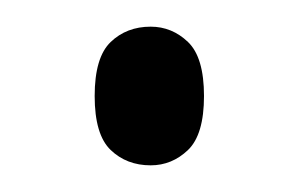

<svg xmlns="http://www.w3.org/2000/svg" viewBox="-20 -117 224 144"><path d="M93 7Q75 7 63 -4.5Q51 -16 51 -45Q51 -74 63 -85.5Q75 -97 93 -97Q109 -97 121 -85.5Q133 -74 133 -45Q133 -16 121 -4.5Q109 7 93 7Z"/></svg>

Font: Noto Serif Ethiopic ExtraCondensed Light
Style: Regular
Weight: 300
Width: 2
Designer: Monotype Design Team
Foundry: Monotype Imaging Inc.
Version: Version 2.102; ttfautohint (v1.8.4.7-5d5b)